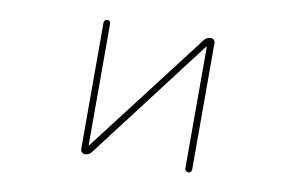

<svg xmlns="http://www.w3.org/2000/svg" viewBox="-61 -650 1122 733"><g transform="rotate(10 500.0 -283.5)"><path d="M692.4 -36.1V-507.8Q692.4 -508.8 691.4 -509.3Q690.4 -509.8 690.4 -508.8L331.1 -37.1Q321.3 -23.4 304.7 -23.4Q297.9 -23.4 293 -28.3Q288.1 -33.2 288.1 -40V-531.2Q288.1 -536.1 292 -540Q295.9 -543.9 300.8 -543.9Q305.7 -543.9 309.6 -540Q313.5 -536.1 313.5 -531.2V-60.5Q313.5 -59.6 314.5 -59.1Q315.4 -58.6 315.4 -59.6L675.8 -530.3Q685.5 -543.9 702.1 -543.9Q709 -543.9 713.9 -539.1Q718.8 -534.2 718.8 -527.3V-36.1Q718.8 -31.2 714.8 -27.3Q710.9 -23.4 705.6 -23.4Q700.2 -23.4 696.3 -27.3Q692.4 -31.2 692.4 -36.1Z"/></g></svg>

Font: Rounded Mgen+ 1mn thin
Style: Regular
Weight: 100
Designer: [Source Han Sans]
Ryoko NISHIZUKA  (kana & ideographs); Paul D. Hunt (Latin, Greek & Cyrillic); Wenlong ZHANG  (bopomofo
Version: Version 1.059.20150602